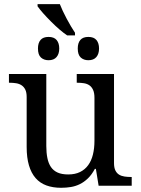

<svg xmlns="http://www.w3.org/2000/svg" viewBox="-20 -891 675 921"><path d="M526.9 -108.9Q526.9 -86.9 533.4 -73.5Q540 -60.1 551.3 -53.2Q562.5 -46.4 577.4 -44.2Q592.3 -42 608.9 -42H611.8V0H453.1L439.9 -81.1H435.1Q419.9 -52.7 401.6 -35.2Q383.3 -17.6 362.8 -7.6Q342.3 2.4 319.8 6.1Q297.4 9.8 272.9 9.8Q233.4 9.8 202.6 -1.5Q171.9 -12.7 150.9 -36.6Q129.9 -60.5 118.9 -97.7Q107.9 -134.8 107.9 -186V-425.8Q107.9 -447.8 101.3 -461.2Q94.7 -474.6 83.5 -481.9Q72.3 -489.3 57.4 -491.7Q42.5 -494.1 25.9 -494.1H22.9V-536.1H202.1V-190.9Q202.1 -158.2 207.3 -132.8Q212.4 -107.4 224.4 -89.8Q236.3 -72.3 256.6 -63.2Q276.9 -54.2 307.1 -54.2Q340.3 -54.2 364 -65.9Q387.7 -77.6 403.1 -98.9Q418.5 -120.1 425.8 -149.9Q433.1 -179.7 433.1 -215.8V-421.9Q433.1 -445.3 426.5 -459.7Q419.9 -474.1 408.9 -481.7Q397.9 -489.3 383.1 -491.7Q368.2 -494.1 351.1 -494.1H348.1V-536.1H526.9ZM212.9 -713.9Q239.3 -713.9 251.7 -699Q264.2 -684.1 264.2 -658.2Q264.2 -632.3 251.2 -617.2Q238.3 -602.1 212.9 -602.1Q190.9 -602.1 176.5 -615Q162.1 -627.9 162.1 -658.2Q162.1 -685.1 174.6 -699.5Q187 -713.9 212.9 -713.9ZM403.8 -713.9Q430.2 -713.9 442.6 -699Q455.1 -684.1 455.1 -658.2Q455.1 -632.3 442.1 -617.2Q429.2 -602.1 403.8 -602.1Q381.8 -602.1 367.4 -615Q353 -627.9 353 -658.2Q353 -685.1 365.5 -699.5Q377.9 -713.9 403.8 -713.9ZM339.8 -721.2H302.2Q268.6 -743.7 224.9 -787.4Q181.2 -831.1 160.2 -860.8V-871.1H267.1Q278.8 -840.8 300 -801Q321.3 -761.2 339.8 -733.9Z"/></svg>

Font: Droid Serif
Style: Regular
Weight: 400
Designer: Monotype Design team
Foundry: Monotype Imaging Inc.
Version: Version 1.03